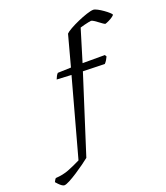

<svg xmlns="http://www.w3.org/2000/svg" viewBox="-341 -919 1071 1238"><g transform="rotate(-20 194.5 -300.0)"><path d="M-115 200Q-122 200 -132 193Q-142 186 -151 176.5Q-160 167 -166 160Q-163 154 -159 147Q-155 140 -151 137Q-101 134 -61 118.5Q-21 103 25 80L171 -453L71 -458Q75 -469 81 -480Q87 -491 93 -496L184 -499L241 -711Q250 -721 276.5 -736Q303 -751 336 -765.5Q369 -780 399.5 -790Q430 -800 446 -800Q456 -800 474 -790.5Q492 -781 511 -767.5Q530 -754 542.5 -742.5Q555 -731 555 -727Q554 -723 542.5 -714.5Q531 -706 515.5 -698.5Q500 -691 490 -688Q486 -688 475 -695.5Q464 -703 451 -713Q438 -723 426 -730.5Q414 -738 408 -738Q404 -738 390 -735Q376 -732 359.5 -728Q343 -724 331 -720L264 -500H417L424 -488Q420 -479 413 -467Q406 -455 397 -446L248 -450L78 82Q62 95 35 114.5Q8 134 -22 153.5Q-52 173 -77.5 186.5Q-103 200 -115 200Z"/></g></svg>

Font: Texturina Medium 12pt Light
Style: Italic
Weight: 300
Italic angle: -11°
Version: Version 1.002